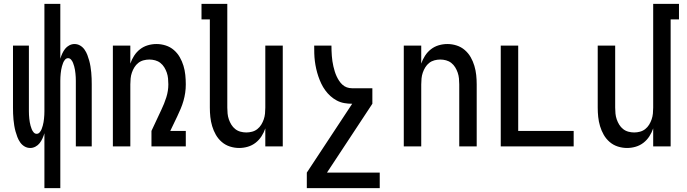

<svg xmlns="http://www.w3.org/2000/svg" viewBox="-20 -755 3540 990"><path d="M209 215V-68Q205 -54 199 -41Q193 -28 184.5 -17Q176 -6 163 1Q150 8 136 8Q120 8 106.5 0Q93 -8 84 -21Q75 -34 69.5 -48.5Q64 -63 60 -77.5Q56 -92 53.5 -107.5Q51 -123 49.5 -138.5Q48 -154 47.5 -169.5Q47 -185 47 -200V-520H129V-200Q129 -191 129 -181.5Q129 -172 129.5 -162.5Q130 -153 131 -143.5Q132 -134 133.5 -125Q135 -116 137.5 -107Q140 -98 143.5 -89Q147 -80 153.5 -72.5Q160 -65 169 -65Q178 -65 184.5 -72.5Q191 -80 194.5 -89Q198 -98 200.5 -107Q203 -116 204.5 -125Q206 -134 207 -143.5Q208 -153 208.5 -162.5Q209 -172 209 -181.5Q209 -191 209 -200V-735H291V-452Q295 -466 301 -479Q307 -492 315.5 -503Q324 -514 337 -521Q350 -528 364 -528Q380 -528 393.5 -520Q407 -512 416 -499Q425 -486 430.5 -471.5Q436 -457 440 -442.5Q444 -428 446.5 -412.5Q449 -397 450.5 -381.5Q452 -366 452.5 -350.5Q453 -335 453 -320V0H371V-320Q371 -329 371 -338.5Q371 -348 370.5 -357.5Q370 -367 369 -376.5Q368 -386 366.5 -395Q365 -404 362.5 -413Q360 -422 356.5 -431Q353 -440 346.5 -447.5Q340 -455 331 -455Q322 -455 315.5 -447.5Q309 -440 305.5 -431Q302 -422 299.5 -413Q297 -404 295.5 -395Q294 -386 293 -376.5Q292 -367 291.5 -357.5Q291 -348 291 -338.5Q291 -329 291 -320V215Z M562 0V-520H652V-427Q659 -448 671.5 -467.5Q684 -487 702 -501Q720 -515 742 -521.5Q764 -528 787 -528Q811 -528 834.5 -520.5Q858 -513 876.5 -497Q895 -481 907 -460Q919 -439 926 -416Q933 -393 935.5 -368.5Q938 -344 938 -320Q938 -298 935 -277Q932 -256 926 -235Q920 -214 911.5 -194Q903 -174 894 -155L858 -80H938V0H761V-80L812 -189Q827 -220 837.5 -253Q848 -286 848 -320Q848 -335 846.5 -350.5Q845 -366 840 -380.5Q835 -395 827 -408Q819 -421 807 -430.5Q795 -440 780 -444Q765 -448 750 -448Q735 -448 720 -444Q705 -440 693 -430.5Q681 -421 673 -408Q665 -395 660 -380.5Q655 -366 653.5 -350.5Q652 -335 652 -320V0Z M1213 8Q1189 8 1165.5 0.5Q1142 -7 1123.5 -23Q1105 -39 1093 -60Q1081 -81 1074 -104.5Q1067 -128 1064.5 -152Q1062 -176 1062 -200V-655H1019V-735H1152V-200Q1152 -185 1153.5 -169.5Q1155 -154 1160 -139.5Q1165 -125 1173 -112Q1181 -99 1193 -89.5Q1205 -80 1220 -76Q1235 -72 1250 -72Q1265 -72 1280 -76Q1295 -80 1307 -89.5Q1319 -99 1327 -112Q1335 -125 1340 -139.5Q1345 -154 1346.5 -169.5Q1348 -185 1348 -200V-520H1438V0H1348V-93Q1341 -72 1328.5 -52.5Q1316 -33 1298 -19Q1280 -5 1258 1.5Q1236 8 1213 8Z M1562 215V135L1796 -220H1795Q1775 -220 1755 -223.5Q1735 -227 1717 -236.5Q1699 -246 1684 -259.5Q1669 -273 1657 -289.5Q1645 -306 1636.5 -324Q1628 -342 1621.5 -361Q1615 -380 1610.5 -400Q1606 -420 1603.5 -440Q1601 -460 1600.5 -480Q1600 -500 1600 -520H1689Q1689 -507 1689.5 -493.5Q1690 -480 1691 -466.5Q1692 -453 1694 -439.5Q1696 -426 1699 -413Q1702 -400 1706 -387Q1710 -374 1715.5 -362Q1721 -350 1728.5 -338.5Q1736 -327 1746 -318Q1756 -309 1768.5 -304.5Q1781 -300 1795 -300H1900V-220L1666 135H1938V215Z M2062 0V-520H2152V-427Q2159 -448 2171.5 -467.5Q2184 -487 2202 -501Q2220 -515 2242 -521.5Q2264 -528 2287 -528Q2311 -528 2334.5 -520.5Q2358 -513 2376.5 -497Q2395 -481 2407 -460Q2419 -439 2426 -415.5Q2433 -392 2435.5 -368Q2438 -344 2438 -320V0H2348V-320Q2348 -335 2346.5 -350.5Q2345 -366 2340 -380.5Q2335 -395 2327 -408Q2319 -421 2307 -430.5Q2295 -440 2280 -444Q2265 -448 2250 -448Q2235 -448 2220 -444Q2205 -440 2193 -430.5Q2181 -421 2173 -408Q2165 -395 2160 -380.5Q2155 -366 2153.5 -350.5Q2152 -335 2152 -320V0Z M2562 0V-520H2652V-80H2938V0Z M3213 8Q3189 8 3165.5 0.5Q3142 -7 3123.5 -23Q3105 -39 3093 -60Q3081 -81 3074 -104.5Q3067 -128 3064.5 -152Q3062 -176 3062 -200V-520H3152V-200Q3152 -185 3153.5 -169.5Q3155 -154 3160 -139.5Q3165 -125 3173 -112Q3181 -99 3193 -89.5Q3205 -80 3220 -76Q3235 -72 3250 -72Q3265 -72 3280 -76Q3295 -80 3307 -89.5Q3319 -99 3327 -112Q3335 -125 3340 -139.5Q3345 -154 3346.5 -169.5Q3348 -185 3348 -200V-735H3481V-655H3438V0H3348V-93Q3341 -72 3328.5 -52.5Q3316 -33 3298 -19Q3280 -5 3258 1.5Q3236 8 3213 8Z"/></svg>

Font: Iosevka Fixed Medium
Style: Regular
Weight: 500
Monospace: yes
Designer: Belleve Invis
Foundry: Belleve Invis
Version: Version 32.3.0